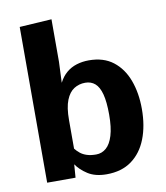

<svg xmlns="http://www.w3.org/2000/svg" viewBox="-85 -833 789 913"><g transform="rotate(-10 309.0 -376.5)"><path d="M356.3 9.8Q301.4 9.8 265.9 -13.1Q230.5 -36 212.1 -63.8L207.3 0H70.3V-752L225.4 -761.7V-556.7L221.1 -455.9Q235.9 -484.9 257.5 -503.1Q279.1 -521.4 306.8 -530Q334.5 -538.6 366.2 -538.6Q436.8 -538.6 483 -502.9Q529.1 -467.2 551.9 -405.9Q574.7 -344.6 574.7 -267.5Q574.7 -185.8 550.2 -123.3Q525.8 -60.8 477.3 -25.5Q428.9 9.8 356.3 9.8ZM323.4 -91.6Q350.9 -91.6 372 -109.8Q393.1 -128 404.9 -167Q416.8 -206 416.8 -267.6Q416.8 -329.8 406.9 -366.8Q397 -403.8 377.7 -420.3Q358.5 -436.7 330.7 -436.7Q300.7 -436.7 276.6 -421.5Q252.4 -406.2 238.4 -371.1Q224.3 -336 224.3 -275.3V-137.3Q234.3 -124.4 247.3 -114Q260.3 -103.6 278.9 -97.6Q297.6 -91.6 323.4 -91.6Z"/></g></svg>

Font: Comme
Style: Regular
Weight: 400
Designer: Vernon Adams
Foundry: Vernon Adams
Version: Version 1.000;gftools[0.9.27]